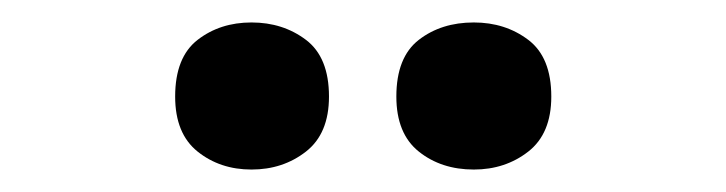

<svg xmlns="http://www.w3.org/2000/svg" viewBox="-20 -772 647 171"><path d="M136 -686Q136 -721 156 -736.5Q176 -752 204 -752Q232 -752 252.5 -736.5Q273 -721 273 -686Q273 -653 252.5 -637Q232 -621 204 -621Q176 -621 156 -637Q136 -653 136 -686ZM333 -686Q333 -721 353 -736.5Q373 -752 402 -752Q430 -752 450.5 -736.5Q471 -721 471 -686Q471 -653 450.5 -637Q430 -621 402 -621Q373 -621 353 -637Q333 -653 333 -686Z"/></svg>

Font: Noto IKEA Latin
Style: Bold
Weight: 700
Designer: Monotype Design Team
Foundry: Monotype Imaging Inc.
Version: Version 1.0